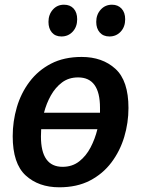

<svg xmlns="http://www.w3.org/2000/svg" viewBox="-20 -785 599 816"><path d="M327 -543Q415 -543 470.5 -492.5Q526 -442 526 -326Q526 -263 508 -203Q490 -143 453.5 -94.5Q417 -46 362 -17.5Q307 11 232 11Q144 11 89 -39.5Q34 -90 34 -206Q34 -269 51.5 -329Q69 -389 105.5 -437.5Q142 -486 197 -514.5Q252 -543 327 -543ZM312 -456Q272 -456 243.5 -434.5Q215 -413 196 -379Q177 -345 167 -306H405Q405 -317 405 -327Q405 -456 312 -456ZM154 -205Q154 -76 246 -76Q287 -76 316.5 -99Q346 -122 365 -158.5Q384 -195 394 -236H155Q154 -220 154 -205ZM241 -630Q215 -630 200.5 -647Q186 -664 186 -692Q186 -723 204.5 -744Q223 -765 252 -765Q278 -765 293 -748.5Q308 -732 308 -703Q308 -671 289 -650.5Q270 -630 241 -630ZM445 -630Q419 -630 404 -647Q389 -664 389 -692Q389 -723 408 -744Q427 -765 456 -765Q481 -765 496.5 -748.5Q512 -732 512 -703Q512 -671 493 -650.5Q474 -630 445 -630Z"/></svg>

Font: Bitter SemiBold
Style: Italic
Weight: 600
Italic angle: -9°
Designer: Sol Matas, and Bitter project Authors
Foundry: Sol Matas
Version: Version 2.001